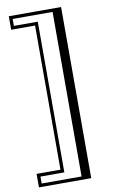

<svg xmlns="http://www.w3.org/2000/svg" viewBox="-110 -866 674 1148"><g transform="rotate(-10 227.0 -291.5)"><path d="M292 -791H49.8V-749H194.8V166H49.8V208H292ZM29.8 -811H347.2V228H29.8V146H174.8V-729H29.8Z"/></g></svg>

Font: Jacques Francois Shadow
Style: Regular
Weight: 400
Designer: Alexei Vanyashin, Nikita Kanarev (i@xarsok.ru)
Foundry: Cyreal (www.cyreal.org)
Version: Version 1.003